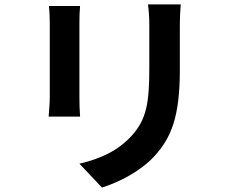

<svg xmlns="http://www.w3.org/2000/svg" viewBox="-20 -794 1040 868"><path d="M679 -89C753 -171 793 -263 793 -478V-676C793 -716 795 -746 797 -774H649C653 -746 655 -716 655 -676V-486C655 -330 643 -254 574 -179C514 -114 438 -77 339 -54L441 54C514 31 613 -17 679 -89ZM339 -353V-691C339 -723 340 -744 342 -767H201C204 -744 205 -710 205 -691V-354C205 -324 201 -286 200 -267H342C340 -290 339 -328 339 -353Z"/></svg>

Font: Glow Sans TC Normal
Style: Bold
Weight: 700
Designer: Ryoko NISHIZUKA (kana, bopomofo & ideographs); Paul D. Hunt (Latin, Greek & Cyrillic); Sandoll Communications, Soo-young
Version: Version 0.93